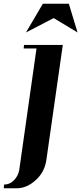

<svg xmlns="http://www.w3.org/2000/svg" viewBox="-64 -702 436 1030"><path d="M-43.9 308.1 -42 288.1Q-12.2 288.1 9.8 266.1Q33.2 242.7 39.1 210.9L131.8 -441.9H63L64.9 -460.9H272.9L185.1 153.8Q176.3 219.7 128.9 263.2Q80.1 308.1 24.9 308.1ZM75.2 -527.8 166 -682.1H305.2L352.1 -527.8L224.1 -605Z"/></svg>

Font: Hjet
Style: Italic
Weight: 400
Designer: T. Christopher White
Version: Version 1.2